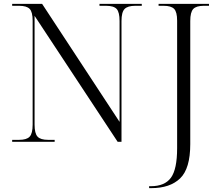

<svg xmlns="http://www.w3.org/2000/svg" viewBox="-20 -734 1139 994"><path d="M752 240V230H761Q833 230 865 186Q897 142 897 33V-627Q897 -672 881.5 -688Q866 -704 827 -704H801V-714H1062V-704H1035Q996 -704 980.5 -687.5Q965 -671 965 -625V12Q965 139 912.5 189.5Q860 240 763 240ZM43 0V-10H79Q118 -10 133.5 -26.5Q149 -43 149 -89V-627Q149 -672 133.5 -688Q118 -704 79 -704H43V-714H198L599 -103V-625Q599 -671 584 -687.5Q569 -704 529 -704H495V-714H714V-704H680Q641 -704 625 -687.5Q609 -671 609 -625V0H589L159 -652V-89Q159 -43 174.5 -26.5Q190 -10 229 -10H263V0Z"/></svg>

Font: Noto Serif Display Light
Style: Regular
Weight: 300
Designer: Monotype Design Team
Foundry: Monotype Imaging Inc.
Version: Version 2.009